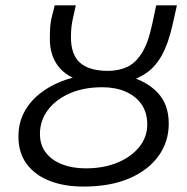

<svg xmlns="http://www.w3.org/2000/svg" viewBox="-20 -676 691 708"><path d="M287.8 12Q217.7 12 163.7 -8.8Q109.6 -29.7 78.8 -70.9Q48 -112.2 48 -172.5Q48 -222.6 69.1 -262Q90.1 -301.4 125.4 -329.6Q160.6 -357.9 204.3 -375.1Q247.9 -392.4 292.4 -398.2L289 -375Q225 -391.6 194.4 -432.2Q163.8 -472.7 163.8 -532.3Q163.8 -552.3 165 -573.9Q166.2 -595.6 172.5 -619.5L181.8 -656.3H259.6L250.2 -614.2Q244.9 -592.5 243.3 -574.5Q241.6 -556.5 241.6 -538.8Q241.6 -473.7 275.6 -444.2Q309.6 -414.7 378.2 -414.7Q416.7 -414.7 447.7 -428.6Q478.8 -442.5 502.7 -479.8Q526.5 -517 541.3 -587.4L556 -656.3H632.4L615.7 -582.3Q600.7 -516.3 578.1 -474.4Q555.5 -432.6 522.5 -408.7Q489.4 -384.8 443 -373.1L446.5 -396.9Q519 -378.6 560.6 -335Q602.3 -291.4 602.3 -220.3Q602.3 -153.5 564.8 -101.1Q527.2 -48.7 457 -18.3Q386.7 12 287.8 12ZM295.7 -55.2Q362.5 -55.2 413.6 -76.5Q464.7 -97.9 493.9 -134.5Q523 -171.1 523 -216.8Q523 -261.5 501.3 -292Q479.6 -322.5 442.4 -338.4Q405.2 -354.3 357.2 -354.3Q289.4 -354.3 237.6 -331.9Q185.9 -309.4 156.6 -270.4Q127.3 -231.4 127.3 -181.9Q127.3 -141.7 149 -113.3Q170.7 -84.9 208.9 -70.1Q247 -55.2 295.7 -55.2Z"/></svg>

Font: Source Sans 3 VF
Style: Italic
Weight: 200
Italic angle: -11°
Designer: Paul D. Hunt
Foundry: Adobe Systems Incorporated
Version: Version 3.042;hotconv 1.0.118;makeotfexe 2.5.65603